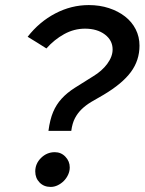

<svg xmlns="http://www.w3.org/2000/svg" viewBox="-20 -728 570 757"><path d="M388 -354Q361 -339 339.5 -326Q318 -313 302 -297.5Q286 -282 275.5 -262Q265 -242 261 -212H171Q177 -257 189.5 -286.5Q202 -316 223 -339Q244 -362 274.5 -381.5Q305 -401 347 -427Q382 -448 403 -476.5Q424 -505 424 -533Q424 -569 393.5 -592Q363 -615 315 -615Q272 -615 233 -593.5Q194 -572 163 -537Q145 -548 126.5 -560Q108 -572 89 -583Q135 -642 198 -675Q261 -708 330 -708Q373 -708 409.5 -696Q446 -684 473 -663Q500 -642 515 -612.5Q530 -583 530 -548Q530 -490 496 -444Q462 -398 388 -354ZM196 -128Q221 -128 238 -110Q255 -92 255 -68Q255 -53 248.5 -39Q242 -25 231.5 -14.5Q221 -4 207.5 2.5Q194 9 180 9Q153 9 136 -8.5Q119 -26 119 -52Q119 -83 142 -105.5Q165 -128 196 -128Z"/></svg>

Font: Rosa Sans Medium
Style: Italic
Weight: 500
Italic angle: -12°
Designer: Pentagram / MCKL
Foundry: Pentagram / MCKL
Version: Version 1.005;September 16, 2019;FontCreator 11.5.0.2425 64-